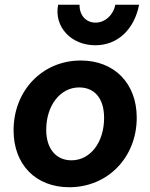

<svg xmlns="http://www.w3.org/2000/svg" viewBox="-20 -770 631 806"><path d="M271 16C432 16 554 -109 554 -276C554 -420 460 -516 319 -516C158 -516 37 -390 37 -223C37 -79 130 16 271 16ZM280 -97C215 -97 174 -146 174 -225C174 -327 233 -403 312 -403C378 -403 417 -356 417 -275C417 -172 359 -97 280 -97ZM380 -580C473 -580 543 -645 564 -750H464C456 -707 421 -675 381 -675C341 -675 313 -706 314 -750H224C206 -658 278 -580 380 -580Z"/></svg>

Font: Uncut Sans
Style: Bold Italic
Weight: 700
Italic angle: -11°
Designer: Kasper Nordkvist
Foundry: UNCUT.wtf
Version: Version 1.304;Glyphs 3.2 (3246)